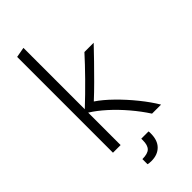

<svg xmlns="http://www.w3.org/2000/svg" viewBox="-297 -836 1084 1084"><g transform="rotate(-45 245.0 -294.5)"><path d="M86 0V-765L147 -776V-286Q209 -344 269 -405Q329 -466 374 -516H448Q415 -481 375 -440Q335 -399 293.5 -357.5Q252 -316 214 -281Q256 -253 304.5 -205.5Q353 -158 397 -103.5Q441 -49 470 0H398Q365 -51 322.5 -101Q280 -151 234.5 -192Q189 -233 147 -259V0ZM207 187Q189 187 178 184V143Q221 143 238 126Q255 109 255 70V57H313Q314 61 314 65.5Q314 70 314 74Q314 129 285 158Q256 187 207 187Z"/></g></svg>

Font: Ubuntu Sans Light
Style: Regular
Weight: 300
Designer: Dalton Maag Ltd
Foundry: Dalton Maag Ltd
Version: Version 1.006; ttfautohint (v1.8.4.7-5d5b)